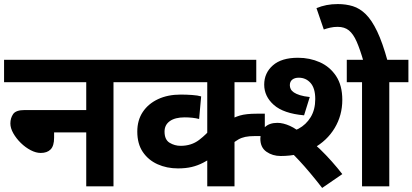

<svg xmlns="http://www.w3.org/2000/svg" viewBox="-20 -916 2028 944"><path d="M0 -622H632V-512H538V0H404V-265H246V-239Q246 -199 229 -181.5Q212 -164 180 -164Q157 -164 131 -177.5Q105 -191 82.5 -213Q60 -235 45.5 -260.5Q31 -286 31 -309Q31 -335 44.5 -355Q58 -375 102 -375H404V-512H0Z M1240 -512H1133V-327L1105 -323Q1129 -339 1159.5 -348Q1190 -357 1242 -357H1282V-247H1233Q1205 -247 1186 -243Q1167 -239 1151.5 -230Q1136 -221 1119 -207L1133 -250V0H999V-187L1035 -149Q1006 -130 979 -116Q952 -102 922.5 -95Q893 -88 855 -88Q800 -88 754.5 -108.5Q709 -129 682 -169Q655 -209 655 -269Q655 -325 682 -365.5Q709 -406 757 -428.5Q805 -451 868 -451Q896 -451 924.5 -449Q953 -447 969 -442L959 -331Q944 -335 925.5 -337Q907 -339 888 -339Q841 -339 815 -320.5Q789 -302 789 -269Q789 -229 814 -214Q839 -199 868 -199Q921 -199 959 -228Q997 -257 1022 -290L999 -202V-512H618V-622H1240ZM1894 -512V0H1760V-512H1685V-622H1988V-512ZM1360 -149Q1320 -149 1290 -170Q1260 -191 1260 -234Q1260 -269 1282 -290.5Q1304 -312 1344 -312Q1372 -312 1405.5 -297Q1439 -282 1474 -250L1490 -236Q1522 -213 1552.5 -183.5Q1583 -154 1611 -122.5Q1639 -91 1663 -60L1564 8Q1501 -73 1451.5 -126Q1402 -179 1364 -210L1365 -262Q1410 -263 1447.5 -283Q1485 -303 1507.5 -340Q1530 -377 1530 -429Q1530 -482 1507 -508Q1484 -534 1449 -534Q1429 -534 1417 -524.5Q1405 -515 1405 -497Q1405 -487 1409.5 -478Q1414 -469 1425 -461.5Q1436 -454 1455 -448Q1474 -442 1503 -439L1475 -349Q1374 -358 1326.5 -400Q1279 -442 1279 -500Q1279 -557 1321.5 -594.5Q1364 -632 1445 -632Q1503 -632 1552.5 -610Q1602 -588 1632.5 -542Q1663 -496 1663 -425Q1663 -349 1625.5 -286.5Q1588 -224 1520 -186.5Q1452 -149 1360 -149Z M1767 -615Q1750 -674 1733.5 -711.5Q1717 -749 1695.5 -766.5Q1674 -784 1640 -784Q1621 -784 1603.5 -780Q1586 -776 1572 -771L1536 -876Q1560 -886 1585.5 -891Q1611 -896 1641 -896Q1681 -896 1715 -885.5Q1749 -875 1778.5 -846Q1808 -817 1834.5 -761.5Q1861 -706 1886 -615Z"/></svg>

Font: Noto Sans Devanagari
Style: Bold
Weight: 700
Version: Version 2.003